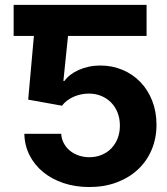

<svg xmlns="http://www.w3.org/2000/svg" viewBox="-20 -747 676 777"><path d="M35.2 -601.6V-727.3H573.2V-601.6H255.3L236.5 -419.4H240.8Q250.4 -432.9 265.1 -444.2Q279.8 -455.6 298.7 -464Q317.5 -472.3 339.5 -477.1Q361.5 -481.9 385.3 -481.9Q434.3 -481.9 476.2 -464.1Q518.1 -446.4 548.7 -414.4Q579.2 -382.5 596.2 -338.6Q613.3 -294.7 613.3 -242.5Q613.3 -187.5 593.8 -141.2Q574.2 -94.8 538.4 -61.3Q502.5 -27.7 452.4 -8.9Q402.3 9.9 341.6 9.9Q285.2 9.9 237.4 -6Q189.6 -22 154.7 -50.6Q119.7 -79.2 99.6 -118.8Q79.5 -158.4 78.5 -205.6H227.6Q229 -184.3 238.5 -166.9Q247.9 -149.5 263.1 -137.1Q278.4 -124.6 298.7 -117.7Q318.9 -110.8 341.6 -110.8Q368.6 -110.8 391.3 -120.2Q414.1 -129.6 430.4 -146.5Q446.7 -163.4 456 -186.8Q465.2 -210.2 465.2 -238.6Q465.2 -267.4 455.8 -291.2Q446.4 -315 429.7 -332Q413 -349.1 389.9 -358.7Q366.8 -368.3 339.5 -368.3Q323.5 -368.3 307.5 -364.9Q291.5 -361.5 277.3 -355.1Q263.1 -348.7 251.2 -339.7Q239.3 -330.6 230.8 -319.2L94.1 -343.8L117.2 -601.6Z"/></svg>

Font: Cannonade
Style: Bold
Weight: 700
Designer: Rasmus Andersson
Foundry: rsms
Version: Version 3.012;git-f93a4a705